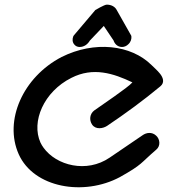

<svg xmlns="http://www.w3.org/2000/svg" viewBox="-20 -789 751 816"><path d="M643.4 -212.7C625.9 -229.2 602 -225.9 585.6 -214L445.6 -118.8C348.1 -52.3 219.8 -85.3 165.1 -161.1C160 -168.1 155.6 -175.4 152 -183C111.8 -272 166 -399.3 283.2 -458C375.8 -505.4 462.4 -477.1 542.7 -438.9C524.2 -416.8 409.1 -340.4 380.5 -319.5C361.3 -305 358.3 -278.8 371.5 -259.4C386.8 -237 418.2 -242.7 435.2 -254.1C514.4 -307.3 590.3 -363 661.3 -422C682.4 -439.2 671.1 -461.5 660.7 -475C649.1 -489.9 632.5 -503.7 623.9 -512.6C536.5 -599 381.3 -616.4 241.9 -546.8C77.3 -461.3 -4.2 -276.3 59.5 -133.6C123.5 9.3 335.8 45.9 489.4 -36.3C587.5 -91.3 574.4 -93.2 644.2 -153.1C663.2 -168.7 660.3 -197.9 643.4 -212.7ZM318.6 -589.3C336.9 -589.3 352.6 -600.5 362 -616.7L421.1 -678.7L462.8 -616.7C466.4 -604.7 478.3 -589.3 498.5 -589.3C508.2 -589.3 518.2 -593.4 526 -601.5C536.3 -611.3 539.8 -624.3 538.3 -635.4L538.2 -636.1L537.3 -638.1L535.9 -640.6C535.9 -640.6 483 -734.1 476.3 -746C469.3 -760.3 453.3 -769.3 433.8 -769.3C423.4 -769.3 385.1 -746.3 385.1 -746.3C376.8 -736.5 295.7 -640.6 295.6 -640.6L293.6 -638.1L292 -636.1L291.7 -635.4C287 -623.9 287 -610.2 295.3 -600.4C300.9 -593 309.4 -589.3 318.6 -589.3Z"/></svg>

Font: Hi.
Style: Black
Weight: 400
Designer: Mew Too, Robert Jablonski
Foundry: Cannot Into Space Fonts
Version: Version 1.996